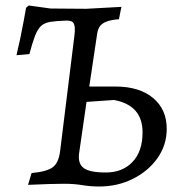

<svg xmlns="http://www.w3.org/2000/svg" viewBox="-20 -669 657 699"><path d="M341 10Q309 10 279.5 5Q250 0 213 0Q194 0 158 1Q122 2 82 4L95 -39Q151 -44 172.5 -60.5Q194 -77 199 -120L251 -540Q255 -572 248.5 -583.5Q242 -595 222 -594Q186 -593 164 -589.5Q142 -586 129.5 -574.5Q117 -563 107.5 -538.5Q98 -514 87 -472L40 -468Q47 -497 53.5 -528Q60 -559 65.5 -588.5Q71 -618 75 -641L85 -649L164 -638L294 -637L422 -644L413 -599Q386 -597 369.5 -591Q353 -585 345 -575Q337 -565 334 -548L305 -354H400Q487 -354 537 -312.5Q587 -271 587 -200Q587 -141 553.5 -93.5Q520 -46 464 -18Q408 10 341 10ZM365 -41Q426 -41 462.5 -79.5Q499 -118 499 -187Q499 -286 395 -305L295 -298L268 -111Q263 -73 285 -57Q307 -41 365 -41Z"/></svg>

Font: Alegreya
Style: Italic
Weight: 400
Italic angle: -7°
Designer: Juan Pablo del Peral
Foundry: Huerta Tipografica
Version: Version 2.009